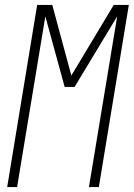

<svg xmlns="http://www.w3.org/2000/svg" viewBox="-20 -755 540 775"><path d="M9 0 130 -735H191L268 -450L439 -735H500L379 0H339L453 -689L281 -404H241L163 -689L49 0Z"/></svg>

Font: Iosevka Curly Extralight
Style: Italic
Weight: 200
Italic angle: -9°
Monospace: yes
Designer: Belleve Invis
Foundry: Belleve Invis
Version: Version 22.1.2; ttfautohint (v1.8.4)